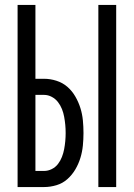

<svg xmlns="http://www.w3.org/2000/svg" viewBox="-20 -755 540 775"><path d="M377 0V-735H449V0ZM51 0V-735H123V-437H158Q183 -437 208 -429Q233 -421 252 -404.5Q271 -388 284 -365.5Q297 -343 304.5 -319Q312 -295 314.5 -269.5Q317 -244 317 -218Q317 -193 314.5 -167.5Q312 -142 304.5 -117.5Q297 -93 284 -71Q271 -49 252 -32Q233 -15 208 -7.5Q183 0 158 0ZM123 -65H158Q174 -65 189 -72.5Q204 -80 214 -93Q224 -106 230 -121.5Q236 -137 239 -153Q242 -169 243.5 -185.5Q245 -202 245 -218Q245 -235 243.5 -251Q242 -267 239 -283.5Q236 -300 230 -315Q224 -330 214 -343Q204 -356 189 -364Q174 -372 158 -372H123Z"/></svg>

Font: Iosevka srxl
Style: Regular
Weight: 400
Monospace: yes
Designer: Belleve Invis
Foundry: Belleve Invis
Version: Version 33.0.1; ttfautohint (v1.8.3)